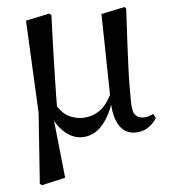

<svg xmlns="http://www.w3.org/2000/svg" viewBox="-53 -589 748 849"><g transform="rotate(-5 320.5 -164.5)"><path d="M90 205 112 -108 92 -519 197 -541 206 -534Q203 -451 201 -388Q199 -325 198 -276Q197 -227 196 -186.5Q195 -146 195 -106L175 -84L204 188L99 212ZM531 16Q486 16 461.5 -20.5Q437 -57 434 -127V-131L427 -519L531 -541L538 -534Q533 -446 530 -381.5Q527 -317 525 -270Q523 -223 523 -188.5Q523 -154 523 -125Q523 -78 536 -62.5Q549 -47 574 -47Q587 -47 597.5 -51Q608 -55 617 -59L626 -40Q612 -16 587.5 0Q563 16 531 16ZM294 16Q253 16 217.5 -15.5Q182 -47 164 -96H162L186 -144Q210 -102 239 -85.5Q268 -69 304 -69Q345 -69 379 -92Q413 -115 438 -169L450 -156H447Q426 -76 387.5 -30Q349 16 294 16Z"/></g></svg>

Font: Noto Serif TC SemiBold
Style: Regular
Weight: 600
Version: Version 2.002-H1;hotconv 1.1.0;makeotfexe 2.6.0